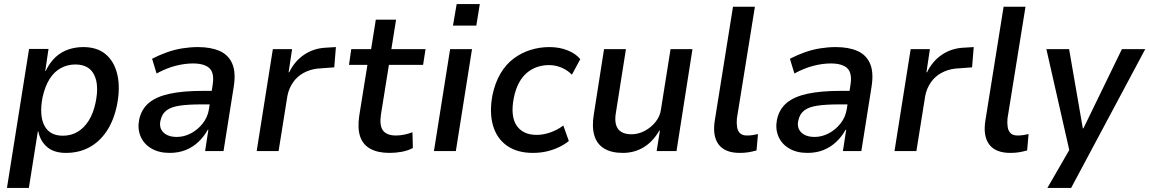

<svg xmlns="http://www.w3.org/2000/svg" viewBox="-20 -738 5615 938"><path d="M14 180 122 -499H217L201 -391H203Q224 -434 252 -459.5Q280 -485 314.5 -496.5Q349 -508 387 -508Q456 -508 498 -471.5Q540 -435 554 -370.5Q568 -306 551 -222Q535 -147 500 -95.5Q465 -44 415 -17.5Q365 9 302 9Q244 9 210.5 -19.5Q177 -48 167 -96L165 -97L121 180ZM287 -75Q327 -75 358.5 -93.5Q390 -112 413 -148Q436 -184 447 -237Q465 -324 439.5 -373.5Q414 -423 348 -423Q310 -423 277.5 -405.5Q245 -388 222.5 -352.5Q200 -317 188 -263Q171 -175 196.5 -125Q222 -75 287 -75Z M809 9Q756 9 719 -13Q682 -35 666.5 -72.5Q651 -110 660 -154Q671 -205 707.5 -235.5Q744 -266 809 -280Q874 -294 969 -294H1031L1021 -228H964Q901 -228 859 -222Q817 -216 794 -199Q771 -182 764 -149Q756 -113 778.5 -91Q801 -69 844 -69Q879 -69 912.5 -86.5Q946 -104 970.5 -135Q995 -166 1001 -206L1019 -324Q1028 -381 1003.5 -404.5Q979 -428 922 -428Q884 -428 839.5 -417Q795 -406 745 -379L723 -451Q760 -470 797 -483Q834 -496 872 -502Q910 -508 947 -508Q1010 -508 1053 -489Q1096 -470 1114.5 -427.5Q1133 -385 1122 -315L1072 0H982L998 -104H995Q977 -71 949.5 -45Q922 -19 887 -5Q852 9 809 9Z M1234 0 1313 -498H1407L1390 -385H1393Q1419 -439 1465.5 -470.5Q1512 -502 1571 -505L1621 -508L1613 -409L1532 -403Q1495 -399 1463.5 -382Q1432 -365 1411.5 -335.5Q1391 -306 1384 -269L1341 0Z M1883 9Q1826 9 1789.5 -11Q1753 -31 1739.5 -71Q1726 -111 1735 -172L1775 -421H1685L1696 -498H1793L1816 -642H1915L1892 -498H2059L2047 -421H1880L1841 -178Q1833 -124 1851.5 -100Q1870 -76 1915 -76Q1935 -76 1956 -80.5Q1977 -85 1995 -92L1997 -15Q1973 -2 1943 3.5Q1913 9 1883 9Z M2193 -613 2211 -718H2324L2307 -613ZM2100 0 2179 -498H2286L2207 0Z M2583 9Q2507 9 2457 -26Q2407 -61 2388.5 -125Q2370 -189 2386 -274Q2399 -335 2425.5 -379.5Q2452 -424 2489.5 -452Q2527 -480 2571.5 -494Q2616 -508 2664 -508Q2713 -508 2753 -492Q2793 -476 2815 -449L2774 -373Q2753 -395 2723.5 -407.5Q2694 -420 2662 -420Q2632 -420 2605 -411Q2578 -402 2555 -383Q2532 -364 2515.5 -333.5Q2499 -303 2490 -259Q2473 -170 2504 -124.5Q2535 -79 2602 -79Q2635 -79 2670 -91.5Q2705 -104 2732 -125L2759 -49Q2738 -32 2709.5 -18.5Q2681 -5 2649.5 2Q2618 9 2583 9Z M3023 9Q2967 9 2931.5 -12.5Q2896 -34 2883.5 -76.5Q2871 -119 2881 -179L2931 -498H3038L2989 -188Q2983 -154 2989 -130.5Q2995 -107 3014 -94.5Q3033 -82 3065 -82Q3099 -82 3130.5 -99Q3162 -116 3183.5 -143.5Q3205 -171 3209 -203L3256 -498H3363L3285 0H3188L3204 -100H3201Q3170 -46 3124.5 -18.5Q3079 9 3023 9Z M3594 9Q3522 9 3491 -32Q3460 -73 3472 -149L3561 -705H3668L3580 -159Q3578 -136 3581 -117Q3584 -98 3595.5 -87Q3607 -76 3629 -76Q3643 -76 3657 -78Q3671 -80 3683 -83L3676 -3Q3654 3 3635.5 6Q3617 9 3594 9Z M3925 9Q3872 9 3835 -13Q3798 -35 3782.5 -72.5Q3767 -110 3776 -154Q3787 -205 3823.5 -235.5Q3860 -266 3925 -280Q3990 -294 4085 -294H4147L4137 -228H4080Q4017 -228 3975 -222Q3933 -216 3910 -199Q3887 -182 3880 -149Q3872 -113 3894.5 -91Q3917 -69 3960 -69Q3995 -69 4028.5 -86.5Q4062 -104 4086.5 -135Q4111 -166 4117 -206L4135 -324Q4144 -381 4119.5 -404.5Q4095 -428 4038 -428Q4000 -428 3955.5 -417Q3911 -406 3861 -379L3839 -451Q3876 -470 3913 -483Q3950 -496 3988 -502Q4026 -508 4063 -508Q4126 -508 4169 -489Q4212 -470 4230.5 -427.5Q4249 -385 4238 -315L4188 0H4098L4114 -104H4111Q4093 -71 4065.5 -45Q4038 -19 4003 -5Q3968 9 3925 9Z M4350 0 4429 -498H4523L4506 -385H4509Q4535 -439 4581.5 -470.5Q4628 -502 4687 -505L4737 -508L4729 -409L4648 -403Q4611 -399 4579.5 -382Q4548 -365 4527.5 -335.5Q4507 -306 4500 -269L4457 0Z M4916 9Q4844 9 4813 -32Q4782 -73 4794 -149L4883 -705H4990L4902 -159Q4900 -136 4903 -117Q4906 -98 4917.5 -87Q4929 -76 4951 -76Q4965 -76 4979 -78Q4993 -80 5005 -83L4998 -3Q4976 3 4957.5 6Q4939 9 4916 9Z M5097 180 5213 -21 5212 31 5092 -498H5203L5270 -111H5273L5461 -498H5575L5213 180Z"/></svg>

Font: Nunito Sans 7pt SemiCondensed SemiBold
Style: Italic
Weight: 600
Width: 4
Italic angle: -9°
Designer: Vernon Adams
Foundry: Vernon Adams
Version: Version 3.101;gftools[0.9.27]